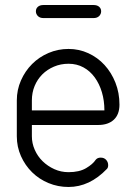

<svg xmlns="http://www.w3.org/2000/svg" viewBox="-20 -746 516 765"><path d="M153 -674Q139 -674 131 -682Q123 -690 123 -701Q123 -712 131 -719Q139 -726 153 -726H353Q367 -726 375 -719Q383 -712 383 -701Q383 -690 375 -682Q367 -674 353 -674ZM107 -306H396Q396 -345 386 -378.5Q376 -412 357.5 -437.5Q339 -463 312.5 -477.5Q286 -492 253 -492Q222 -492 195 -480.5Q168 -469 148.5 -449.5Q129 -430 118 -403.5Q107 -377 107 -346ZM361 -109Q368 -118 381 -118Q395 -118 403 -109Q411 -100 411 -88Q411 -78 406 -73Q337 -1 253 -1Q211 -1 173.5 -16.5Q136 -32 108 -59.5Q80 -87 63.5 -124Q47 -161 47 -203V-346Q47 -388 63.5 -425.5Q80 -463 108 -491Q136 -519 173.5 -535Q211 -551 253 -551Q295 -551 332 -534Q369 -517 396.5 -487Q424 -457 440 -416.5Q456 -376 456 -329Q456 -290 433.5 -269Q411 -248 371 -248H107V-203Q107 -175 118.5 -149Q130 -123 150 -103.5Q170 -84 196.5 -72Q223 -60 253 -60Q296 -60 323 -76Q350 -92 361 -109Z"/></svg>

Font: VDS
Style: Thin
Weight: 100
Width: 0
Designer: artmaker
Foundry: artmaker
Version: Version 1.000 2012 initial release